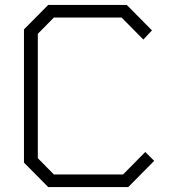

<svg xmlns="http://www.w3.org/2000/svg" viewBox="-20 -757 684 777"><path d="M175 0 77 -99V-638L175 -737H493L595 -634L560 -597L472 -686H198L133 -620V-117L198 -51H478L568 -142L604 -106L499 0Z"/></svg>

Font: Tomorrow Light
Style: Regular
Weight: 300
Designer: Tony de Marco, Monica Rizzolli
Foundry: Just in Type
Version: Version 2.002